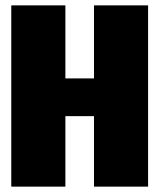

<svg xmlns="http://www.w3.org/2000/svg" viewBox="-20 -695 600 715"><path d="M22 0H223.5V-262.5H330V0H531.5V-675H330V-403H223.5V-675H22Z"/></svg>

Font: Anybody Condensed Black
Style: Regular
Weight: 900
Width: 3
Designer: Tyler Finck
Foundry: Etcetera Type Company
Version: Version 1.113;gftools[0.9.25]